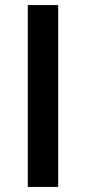

<svg xmlns="http://www.w3.org/2000/svg" viewBox="-20 -740 340 760"><path d="M90 0V-720H210.3V0Z"/></svg>

Font: Manrope
Style: Regular
Weight: 400
Designer: Mikhail Sharanda
Foundry: Mikhail Sharanda
Version: Version 4.503